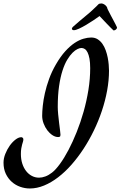

<svg xmlns="http://www.w3.org/2000/svg" viewBox="-110 -968 691 1101"><path d="M515.1 -563Q515.1 -507.8 504.4 -449.2Q493.7 -390.6 474.4 -332.8Q455.1 -274.9 428.2 -219.5Q401.4 -164.1 368.9 -114.5Q336.4 -64.9 299.6 -23.2Q262.7 18.6 223.1 48.8Q183.6 79.1 142.6 95.9Q101.6 112.8 61 112.8Q33.2 112.8 6.1 103.3Q-21 93.8 -42.2 75Q-63.5 56.2 -76.7 28.6Q-89.8 1 -89.8 -35.2Q-89.8 -59.6 -79.6 -85.4Q-69.3 -111.3 -54.2 -132.6Q-39.1 -153.8 -21.2 -167.5Q-3.4 -181.2 12.2 -181.2Q16.1 -181.2 20 -178Q23.9 -174.8 23.9 -168.9Q23.9 -162.1 21.7 -155.3Q19.5 -148.4 16.8 -138.9Q14.2 -129.4 12 -116.5Q9.8 -103.5 9.8 -85Q9.8 -54.7 17.8 -29.8Q25.9 -4.9 39.8 12.9Q53.7 30.8 72.8 40.8Q91.8 50.8 113.8 50.8Q130.9 50.8 149.7 43.9Q168.5 37.1 188 22Q209 5.9 233.6 -27.8Q258.3 -61.5 282.7 -107.9Q307.1 -154.3 329.6 -210.4Q352.1 -266.6 369.4 -327.6Q386.7 -388.7 397 -452.4Q407.2 -516.1 407.2 -577.1Q407.2 -609.9 403.1 -631.8Q398.9 -653.8 392.1 -667.5Q385.3 -681.2 376.2 -687Q367.2 -692.9 356.9 -692.9Q348.1 -692.9 334.7 -686.8Q321.3 -680.7 306.2 -665.8Q291 -650.9 275.9 -626Q260.7 -601.1 248.5 -563.5Q236.3 -525.9 228.8 -474.4Q221.2 -422.9 221.2 -355Q221.2 -336.9 223.6 -311.8Q226.1 -286.6 229 -262.7Q231.9 -238.8 234.4 -220Q236.8 -201.2 236.8 -195.8Q236.8 -186 232.7 -184.1Q228.5 -182.1 223.1 -182.1Q207 -182.1 190.7 -192.9Q174.3 -203.6 161.4 -220.7Q148.4 -237.8 140.1 -259.8Q131.8 -281.7 131.8 -304.2Q131.8 -327.6 135.3 -361.3Q138.7 -395 147.5 -434.1Q156.2 -473.1 171.6 -515.6Q187 -558.1 210.9 -599.1Q237.3 -644.5 264.4 -674.3Q291.5 -704.1 317.6 -721.4Q343.8 -738.8 368.2 -745.8Q392.6 -752.9 413.1 -752.9Q434.1 -752.9 450 -742.9Q465.8 -732.9 477.3 -716.6Q488.8 -700.2 496.1 -679.7Q503.4 -659.2 507.6 -638.2Q511.7 -617.2 513.4 -597.4Q515.1 -577.6 515.1 -563ZM560.1 -813Q560.1 -812 560.5 -811.5Q561 -811 561 -810.1Q561 -803.7 554.9 -798.8Q548.8 -793.9 543.9 -793.9Q543 -793.9 543.2 -793.2Q543.5 -792.5 542 -793.2Q540.5 -793.9 536.4 -797.9Q532.2 -801.8 523.2 -810.8Q514.2 -819.8 499.3 -835.4Q484.4 -851.1 460.9 -876Q446.8 -865.7 426 -851.8Q405.3 -837.9 383.8 -825.2Q362.3 -812.5 343.3 -803.7Q324.2 -794.9 314 -794.9Q308.1 -794.9 305.2 -797.4Q302.2 -799.8 302.2 -803.2Q302.2 -808.1 308.1 -814Q328.1 -832 345 -846.2Q361.8 -860.4 377.7 -873.5Q393.6 -886.7 409.2 -900.1Q424.8 -913.6 442.4 -931.2Q449.2 -938 454.1 -943.1Q459 -948.2 471.2 -948.2Q475.6 -948.2 481.2 -946Q486.8 -943.8 492.2 -939.7Q497.6 -935.5 501.5 -929.9Q505.4 -924.3 506.3 -917Q517.1 -895 525.9 -878.7Q534.7 -862.3 541.3 -849.9Q547.9 -837.4 552.5 -828.6Q557.1 -819.8 560.1 -813Z"/></svg>

Font: Mervale Script
Style: Regular
Weight: 400
Designer: Astigmatic (AOETI)
Foundry: Astigmatic (AOETI)
Version: Version 1.000